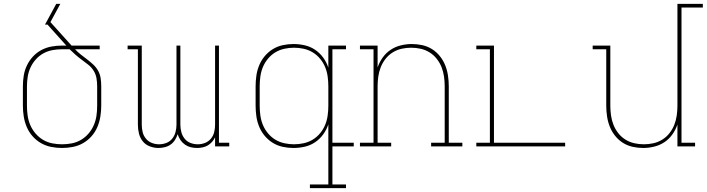

<svg xmlns="http://www.w3.org/2000/svg" viewBox="-20 -755 3644 990"><path d="M300 8Q272 8 244 2.5Q216 -3 191.5 -17Q167 -31 148 -52.5Q129 -74 118 -100Q107 -126 102.5 -154Q98 -182 98 -210V-310Q98 -338 102.5 -365.5Q107 -393 119 -418Q131 -443 150 -463.5Q169 -484 193.5 -497Q218 -510 245 -515Q272 -520 300 -520H322L225 -628H212L270 -735H291L240 -641L349 -520H494V-501H367Q381 -486 397 -473.5Q413 -461 429.5 -448.5Q446 -436 461 -422Q476 -408 486 -390Q496 -372 499 -351.5Q502 -331 502 -310V-210Q502 -182 497.5 -154Q493 -126 482 -100Q471 -74 452 -52.5Q433 -31 408.5 -17Q384 -3 356 2.5Q328 8 300 8ZM300 -11Q326 -11 351 -16Q376 -21 398 -34Q420 -47 437 -67Q454 -87 464 -110.5Q474 -134 477.5 -159Q481 -184 481 -210V-310Q481 -331 477.5 -351.5Q474 -372 463 -390Q452 -408 435.5 -421Q419 -434 402 -446.5Q385 -459 369.5 -472.5Q354 -486 339 -501H300Q275 -501 250.5 -496.5Q226 -492 204 -480Q182 -468 165 -449Q148 -430 137.5 -407.5Q127 -385 123 -360Q119 -335 119 -310V-210Q119 -184 122.5 -159Q126 -134 136 -110.5Q146 -87 163 -67Q180 -47 202 -34Q224 -21 249 -16Q274 -11 300 -11Z M797 8Q774 8 752 -0.5Q730 -9 716 -26.5Q702 -44 696.5 -66.5Q691 -89 691 -112V-501H638V-520H711V-112Q711 -93 715.5 -74Q720 -55 732.5 -40Q745 -25 763 -18Q781 -11 800 -11Q820 -11 838 -18Q856 -25 868 -40Q880 -55 885 -74Q890 -93 890 -112V-520H910V-112Q910 -93 915 -74Q920 -55 932 -40Q944 -25 962 -18Q980 -11 1000 -11Q1019 -11 1037 -18Q1055 -25 1067.5 -40Q1080 -55 1084.5 -74Q1089 -93 1089 -112V-520H1109V-19H1162V0H1089V-47Q1083 -34 1073 -23Q1063 -12 1051 -5Q1039 2 1024.5 5Q1010 8 996 8Q979 8 963 4Q947 0 933.5 -9.5Q920 -19 910.5 -33Q901 -47 896 -63Q891 -47 882 -33Q873 -19 859.5 -9.5Q846 0 829.5 4Q813 8 797 8Z M1496 -11Q1521 -11 1546 -16.5Q1571 -22 1592.5 -35Q1614 -48 1630.5 -68Q1647 -88 1656.5 -111Q1666 -134 1669.5 -159.5Q1673 -185 1673 -210V-310Q1673 -335 1669.5 -360.5Q1666 -386 1656.5 -409Q1647 -432 1630.5 -452Q1614 -472 1592.5 -485Q1571 -498 1546 -503.5Q1521 -509 1496 -509Q1471 -509 1446 -503.5Q1421 -498 1399.5 -485Q1378 -472 1361.5 -452Q1345 -432 1335.5 -409Q1326 -386 1322.5 -360.5Q1319 -335 1319 -310V-210Q1319 -185 1322.5 -159.5Q1326 -134 1335.5 -111Q1345 -88 1361.5 -68Q1378 -48 1399.5 -35Q1421 -22 1446 -16.5Q1471 -11 1496 -11ZM1764 215H1578V196H1673V-114Q1664 -86 1646.5 -62Q1629 -38 1604.5 -21.5Q1580 -5 1551 1.5Q1522 8 1493 8Q1465 8 1437.5 2Q1410 -4 1386.5 -18.5Q1363 -33 1345 -54.5Q1327 -76 1316.5 -101.5Q1306 -127 1302 -154.5Q1298 -182 1298 -210V-310Q1298 -338 1302 -365.5Q1306 -393 1316.5 -418.5Q1327 -444 1345 -465.5Q1363 -487 1386.5 -501.5Q1410 -516 1437.5 -522Q1465 -528 1493 -528Q1522 -528 1551 -521.5Q1580 -515 1604.5 -498.5Q1629 -482 1646.5 -458Q1664 -434 1673 -406V-520H1764V-501H1694V-19H1804V0H1694V196H1764Z M1997 0H1836V-19H1906V-501H1836V-520H1927V-407Q1936 -434 1953 -458Q1970 -482 1994 -498Q2018 -514 2046.5 -521Q2075 -528 2103 -528Q2131 -528 2158 -522Q2185 -516 2208 -501.5Q2231 -487 2248.5 -465Q2266 -443 2276 -417.5Q2286 -392 2290 -364.5Q2294 -337 2294 -310V-19H2364V0H2203V-19H2273V-310Q2273 -335 2269.5 -360Q2266 -385 2257 -408Q2248 -431 2232.5 -451Q2217 -471 2195.5 -484.5Q2174 -498 2149.5 -503.5Q2125 -509 2100 -509Q2075 -509 2050.5 -503.5Q2026 -498 2004.5 -484.5Q1983 -471 1967.5 -451Q1952 -431 1943 -408Q1934 -385 1930.5 -360Q1927 -335 1927 -310V-19H1997Z M2436 0V-19H2506V-501H2436V-520H2527V-19H2894V0Z M3297 8Q3269 8 3242 2Q3215 -4 3192 -18.5Q3169 -33 3151.5 -55Q3134 -77 3124 -102.5Q3114 -128 3110 -155.5Q3106 -183 3106 -210V-501H3036V-520H3127V-210Q3127 -185 3130.5 -160Q3134 -135 3143 -112Q3152 -89 3167.5 -69Q3183 -49 3204.5 -35.5Q3226 -22 3250.5 -16.5Q3275 -11 3300 -11Q3325 -11 3349.5 -16.5Q3374 -22 3395.5 -35.5Q3417 -49 3432.5 -69Q3448 -89 3457 -112Q3466 -135 3469.5 -160Q3473 -185 3473 -210V-735H3604V-716H3494V-19H3564V0H3473V-113Q3464 -86 3447 -62Q3430 -38 3406 -22Q3382 -6 3353.5 1Q3325 8 3297 8Z"/></svg>

Font: Iosevka HT Thin Extended
Style: Regular
Weight: 100
Width: 7
Monospace: yes
Designer: Belleve Invis
Foundry: Belleve Invis
Version: Version 32.3.0; ttfautohint (v1.8.4)